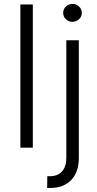

<svg xmlns="http://www.w3.org/2000/svg" viewBox="-20 -750 493 975"><path d="M316.8 -545.5H380.3V52.9Q380.3 123.2 341.8 163.9Q303.3 204.5 234.4 204.5Q225.1 204.5 219.5 204.2L220.2 144.9H233.7Q272.7 144.9 294.7 120.7Q316.8 96.6 316.8 52.9ZM146.7 -727.3V0H83.5V-727.3ZM381.6 -652.7Q367.5 -639.2 348 -639.2Q328.5 -639.2 314.6 -652.5Q300.8 -665.8 300.8 -684.7Q300.8 -703.5 314.6 -716.8Q328.5 -730.1 348 -730.1Q367.5 -730.1 381.6 -716.6Q395.6 -703.1 395.6 -684.7Q395.6 -666.2 381.6 -652.7Z"/></svg>

Font: Inter Light BETA
Style: Regular
Weight: 300
Designer: Rasmus Andersson
Foundry: rsms
Version: Version 3.011;git-f93a4a705